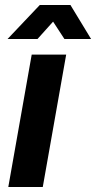

<svg xmlns="http://www.w3.org/2000/svg" viewBox="-20 -743 382 763"><path d="M13 0 106 -526H243L150 0ZM10 -588 138 -723H260L342 -588H236L191 -657L129 -588Z"/></svg>

Font: Archivo VF Beta
Style: Italic
Weight: 400
Italic angle: -10°
Designer: Hector Gatti
Foundry: Omnibus-Type
Version: Version 1.002